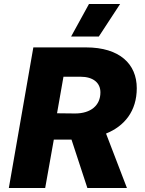

<svg xmlns="http://www.w3.org/2000/svg" viewBox="-20 -936 720 956"><path d="M24 0H205L248 -241H336L415 0H612L508 -271C600 -308 661 -383 661 -497C661 -617 576 -700 408 -700H146ZM578 -916H423L334 -754H472ZM264 -372 296 -554H380C445 -554 480 -523 480 -476C480 -411 432 -371 354 -371Z"/></svg>

Font: Fixel Display 20240404 ExBold
Style: Italic
Weight: 800
Italic angle: -10°
Designer: AlfaBravo + MacPaw
Foundry: Kyrylo Tkachov, Marchela Mozhyna, Serhii Makarenko, Maria Weinstein, Zakhar Kryvoshyya
Version: Version 1.211;Glyphs 3.2 (3225)